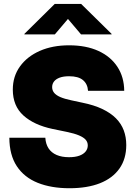

<svg xmlns="http://www.w3.org/2000/svg" viewBox="-20 -974 708 1003"><path d="M342.8 9.3Q247.6 9.3 177 -19Q106.4 -47.4 67.9 -105.7Q29.3 -164.1 28.8 -254.4H216.8Q218.8 -221.7 233.6 -199Q248.5 -176.3 275.6 -164.6Q302.7 -152.8 340.3 -152.8Q372.6 -152.8 394.3 -160.6Q416 -168.5 427.2 -182.4Q438.5 -196.3 438.5 -214.4Q438.5 -231.4 427.7 -243.9Q417 -256.3 392.8 -266.6Q368.7 -276.9 328.1 -285.2L254.9 -300.3Q157.7 -320.8 102.3 -370.8Q46.9 -420.9 46.9 -505.9Q46.9 -575.2 84.5 -627.2Q122.1 -679.2 188.2 -708.3Q254.4 -737.3 340.8 -737.3Q429.7 -737.3 493.9 -708Q558.1 -678.7 593.3 -625Q628.4 -571.3 628.9 -499.5H439.9Q437.5 -535.6 413.3 -555.7Q389.2 -575.7 341.3 -575.7Q311.5 -575.7 291.7 -568.4Q272 -561 262.2 -548.3Q252.4 -535.6 252.4 -519Q252.4 -502 262.7 -489.3Q272.9 -476.6 294.9 -467Q316.9 -457.5 351.6 -450.2L410.6 -437.5Q471.2 -425.3 514.6 -404.5Q558.1 -383.8 585.7 -356Q613.3 -328.1 626.5 -293Q639.6 -257.8 639.6 -216.3Q639.6 -144 604 -93.5Q568.4 -43 502.2 -16.8Q436 9.3 342.8 9.3ZM266.6 -794.4H107.4V-796.9L266.1 -953.6H403.8L563 -796.9V-794.4H403.3L335 -875Z"/></svg>

Font: Inter 16pt Black
Style: Regular
Weight: 900
Version: Version 4.001;git-66647c0bb